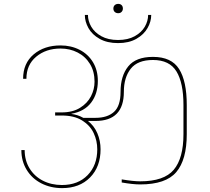

<svg xmlns="http://www.w3.org/2000/svg" viewBox="-20 -983 1082 989"><path d="M589 -915Q578 -915 571 -921.5Q564 -928 564 -939Q564 -950 571 -956.5Q578 -963 589 -963Q600 -963 606.5 -956.5Q613 -950 613 -939Q613 -929 606.5 -922Q600 -915 589 -915ZM588 -761Q532 -761 493 -783Q454 -805 435.5 -838.5Q417 -872 417 -906H433Q433 -875 450 -845.5Q467 -816 502 -796.5Q537 -777 588 -777Q639 -777 674 -796.5Q709 -816 726 -845.5Q743 -875 743 -906H759Q759 -872 740 -838.5Q721 -805 682.5 -783Q644 -761 588 -761ZM768 -690Q863 -690 902.5 -627.5Q942 -565 942 -442V-292Q942 -160 888 -96.5Q834 -33 702 -33Q665 -33 607 -43V-59Q667 -49 702 -49Q825 -49 875 -108.5Q925 -168 925 -292V-442Q925 -556 889 -615Q853 -674 768 -674Q689 -674 653.5 -629Q618 -584 618 -510Q618 -360 472 -360H433Q465 -335 481.5 -296.5Q498 -258 498 -214Q498 -124 444 -69Q390 -14 300 -14Q241 -14 193 -38.5Q145 -63 117.5 -108Q90 -153 90 -210H107Q107 -157 132 -116Q157 -75 200.5 -52.5Q244 -30 299 -30Q382 -30 431.5 -81Q481 -132 481 -214Q481 -258 462.5 -297.5Q444 -337 403 -362.5Q362 -388 298 -388H264V-404H298Q354 -404 392 -427.5Q430 -451 448.5 -487Q467 -523 467 -562Q467 -615 443.5 -653.5Q420 -692 380 -712.5Q340 -733 292 -733Q217 -733 166.5 -691Q116 -649 116 -577H99Q99 -657 153.5 -703Q208 -749 292 -749Q346 -749 390 -726.5Q434 -704 459 -662.5Q484 -621 484 -566Q484 -500 449.5 -454.5Q415 -409 348 -397V-396Q381 -392 409 -376H472Q533 -376 567 -406.5Q601 -437 601 -510Q601 -592 640.5 -641Q680 -690 768 -690Z"/></svg>

Font: Fz Poppins Thin
Style: Regular
Weight: 100
Designer: Ninad Kale (Devanagari), Jonny Pinhorn (Latin)
Foundry: Indian Type Foundry
Version: Vit hóa bi Vntype.Com & FontZin.Com